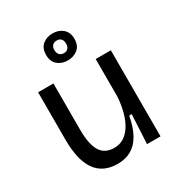

<svg xmlns="http://www.w3.org/2000/svg" viewBox="-178 -866 932 999"><g transform="rotate(-30 288.0 -366.0)"><path d="M240 13Q153 13 109.5 -48Q66 -109 66 -232V-517H158V-238Q158 -152 183.5 -110Q209 -68 266 -68Q298 -68 323 -83.5Q348 -99 366.5 -128Q385 -157 396.5 -197.5Q408 -238 412 -289V-517H503V-224V0H422L431 -175H416Q404 -110 380.5 -68.5Q357 -27 322 -7Q287 13 240 13ZM284 -583Q248 -583 223.5 -603.5Q199 -624 199 -664Q199 -705 224 -725Q249 -745 283 -745Q320 -745 344.5 -724Q369 -703 369 -664Q369 -623 344 -603Q319 -583 284 -583ZM285 -626Q301 -626 310 -636Q319 -646 319 -663Q319 -682 310 -692Q301 -702 285 -702Q268 -702 258.5 -692.5Q249 -683 249 -665Q249 -647 258.5 -636.5Q268 -626 285 -626Z"/></g></svg>

Font: Bricolage Grotesque 28pt
Style: Regular
Weight: 400
Version: Version 1.001;gftools[0.9.33.dev8+g029e19f]